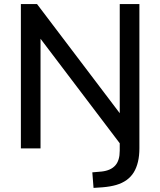

<svg xmlns="http://www.w3.org/2000/svg" viewBox="-20 -725 783 938"><path d="M437 193 431 117 477 113Q521 108 543 83.5Q565 59 565 11V-43L584 0L155 -566H178V0H82V-705H161L590 -139H565V-705H661V0Q661 36 654 65.5Q647 95 633.5 117Q620 139 598.5 154.5Q577 170 548 178.5Q519 187 481 190Z"/></svg>

Font: Nunito Sans 12pt ExtraLight SemiBold
Style: Regular
Weight: 600
Version: Version 3.101;gftools[0.9.27]